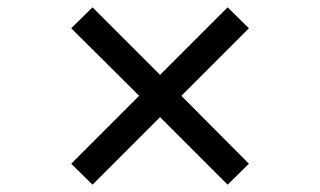

<svg xmlns="http://www.w3.org/2000/svg" viewBox="-20 -640 872 523"><path d="M600 -620 658 -563 474 -379 658 -194 600 -137 416 -321 232 -137 174 -194 359 -379 174 -563 232 -620 416 -436Z"/></svg>

Font: Shippori Antique
Style: Regular
Weight: 400
Designer: FONTDASU
Foundry: FONTDASU / Google Inc. / but / Adobe
Version: Version 2.001